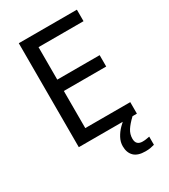

<svg xmlns="http://www.w3.org/2000/svg" viewBox="-224 -818 1003 1142"><g transform="rotate(-30 278.0 -247.0)"><path d="M496 0H97V-714H496V-635H187V-412H478V-334H187V-79H496ZM398 116Q398 161 443 161Q460 161 471.5 158.5Q483 156 491 155V211Q477 215 463 217.5Q449 220 429 220Q376 220 351 195Q326 170 326 126Q326 97 340.5 70Q355 43 376.5 21Q398 -1 418 -15L466 0Q432 32 415 58.5Q398 85 398 116Z"/></g></svg>

Font: Noto Sans Pahawh Hmong
Style: Regular
Weight: 400
Designer: Monotype Design Team
Foundry: Monotype Imaging Inc.
Version: Version 2.001; ttfautohint (v1.8.4.7-5d5b)